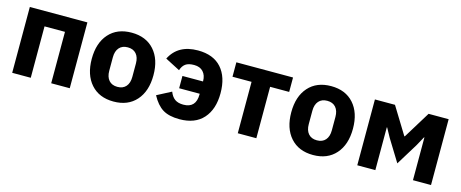

<svg xmlns="http://www.w3.org/2000/svg" viewBox="-36 -1002 3551 1479"><g transform="rotate(15 1739.0 -262.5)"><path d="M69 0V-525H528V0H380V-410H217V0Z M1059.5 -62Q994 12 879 12Q764 12 698.5 -62Q633 -136 633 -263Q633 -390 698.5 -463.5Q764 -537 879 -537Q994 -537 1059.5 -463.5Q1125 -390 1125 -263Q1125 -136 1059.5 -62ZM971 -209V-316Q971 -365 947 -392.5Q923 -420 879 -420Q835 -420 811 -392.5Q787 -365 787 -316V-209Q787 -160 811 -132.5Q835 -105 879 -105Q923 -105 947 -132.5Q971 -160 971 -209Z M1405 12Q1321 12 1271.5 -18.5Q1222 -49 1184 -120L1297 -179Q1312 -140 1337.5 -122Q1363 -104 1405 -104Q1506 -104 1506 -213V-218H1342V-316H1506V-319Q1506 -365 1480.5 -393Q1455 -421 1408 -421Q1363 -421 1339.5 -404Q1316 -387 1305 -352L1187 -413Q1249 -537 1408 -537Q1531 -537 1595.5 -464.5Q1660 -392 1660 -263Q1660 -135 1594.5 -61.5Q1529 12 1405 12Z M1868 0V-410H1716V-525H2168V-410H2016V0Z M2650.5 -62Q2585 12 2470 12Q2355 12 2289.5 -62Q2224 -136 2224 -263Q2224 -390 2289.5 -463.5Q2355 -537 2470 -537Q2585 -537 2650.5 -463.5Q2716 -390 2716 -263Q2716 -136 2650.5 -62ZM2562 -209V-316Q2562 -365 2538 -392.5Q2514 -420 2470 -420Q2426 -420 2402 -392.5Q2378 -365 2378 -316V-209Q2378 -160 2402 -132.5Q2426 -105 2470 -105Q2514 -105 2538 -132.5Q2562 -160 2562 -209Z M2821 0V-525H2981L3113 -310H3117L3249 -525H3409V0H3265V-341H3262L3222 -268L3115 -94L3008 -268L2968 -341H2965V0Z"/></g></svg>

Font: Anuphan
Style: Bold
Weight: 700
Designer: Mike Abbink, Paul van der Laan, Pieter van Rosmalen, Mint Tantisuwanna
Foundry: Bold Monday; Cadson Demak
Version: Version 3.002;hotconv 1.0.109;makeotfexe 2.5.65596